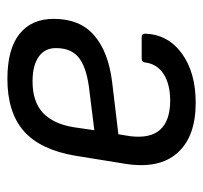

<svg xmlns="http://www.w3.org/2000/svg" viewBox="-35 -503 549 519"><g transform="rotate(-90 239.5 -243.5)"><path d="M221 11Q130 11 86 -38Q42 -87 56 -178L78 -314Q94 -409 144.5 -453.5Q195 -498 286 -498Q366 -498 407 -465.5Q448 -433 448 -373Q448 -302 403.5 -263.5Q359 -225 278 -215L136 -198L131 -167Q124 -112 148.5 -85Q173 -58 227 -58Q271 -58 298.5 -75.5Q326 -93 330 -125Q331 -135 340 -135H399Q408 -135 408 -126Q406 -64 354.5 -26.5Q303 11 221 11ZM147 -263 267 -278Q321 -286 345 -306.5Q369 -327 369 -367Q369 -397 345.5 -413.5Q322 -430 279 -430Q224 -430 194 -402Q164 -374 155 -318Z"/></g></svg>

Font: Sofia Sans Semi Condensed
Style: Italic
Weight: 400
Italic angle: -9°
Designer: Botio Nikoltchev, Ani Petrova
Foundry: lettersoup
Version: Version 4.101